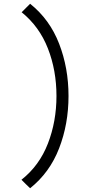

<svg xmlns="http://www.w3.org/2000/svg" viewBox="-20 -785 479 1020"><path d="M140 215Q132 207 116.5 192.5Q101 178 94 170Q189 95 234.5 -22.5Q280 -140 280 -275Q280 -411 234.5 -527.5Q189 -644 95 -720L140 -765Q244 -682 294 -553Q344 -424 344 -275Q344 -126 294 3Q244 132 140 215Z"/></svg>

Font: Matigon Symbol
Style: Regular
Weight: 400
Designer: Paul D. Hunt
Foundry: Adobe Systems Incorporated
Version: Version 2.021;PS 2.000;hotconv 1.0.86;makeotf.lib2.5.63406